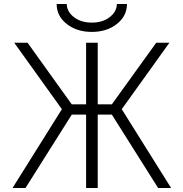

<svg xmlns="http://www.w3.org/2000/svg" viewBox="-20 -947 923 968"><path d="M414.1 1V-369.1H341.8L108.4 1H43L292 -396.5L51.8 -731.4H119.1L341.8 -420.9H414.1V-731.4H472.7V-420.9H543.9L767.6 -731.4H834L593.8 -396.5L842.8 1H777.3L543.9 -369.1H472.7V1ZM265.6 -926.8H316.4Q317.4 -887.7 353 -860.4Q388.7 -833 442.9 -833Q497.1 -833 532.7 -860.4Q568.4 -887.7 569.3 -926.8H620.1Q620.1 -866.2 569.3 -826.2Q518.6 -786.1 442.9 -786.1Q367.2 -786.1 316.4 -826.2Q265.6 -866.2 265.6 -926.8Z"/></svg>

Font: Gen Shin Gothic Light
Style: Regular
Weight: 200
Designer: [Source Han Sans]
Ryoko NISHIZUKA  (kana & ideographs); Paul D. Hunt (Latin, Greek & Cyrillic); Wenlong ZHANG  (bopomofo
Version: Version 1.002.20150607